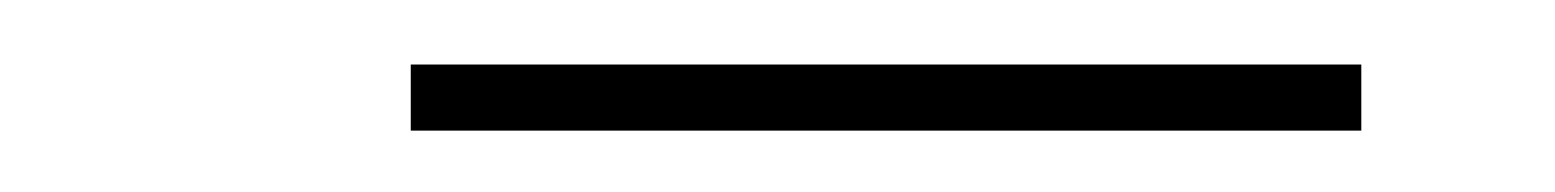

<svg xmlns="http://www.w3.org/2000/svg" viewBox="-20 -726 494 61"><path d="M110.5 -684.5V-705.5H412.5V-684.5Z"/></svg>

Font: Imbue 50pt Thin
Style: Regular
Weight: 100
Designer: Tyler Finck
Foundry: Etcetera Type Company
Version: Version 1.102; ttfautohint (v1.8.3)